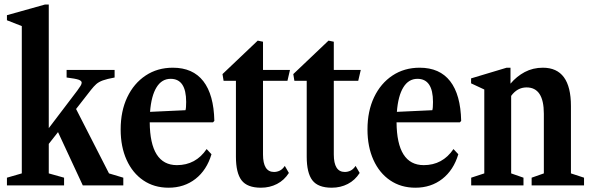

<svg xmlns="http://www.w3.org/2000/svg" viewBox="-20 -842 2687 872"><path d="M11.5 0V-35L79 -54.5V-723.5L11.5 -750V-773L184.5 -821.5H201.5V-260L331 -430.5Q340.5 -443.5 345.8 -452Q351 -460.5 351 -466.5Q351 -475 337 -480Q323 -485 282.5 -490V-524.5H500.5V-490Q465.5 -483.5 447 -476.8Q428.5 -470 417.2 -460Q406 -450 393 -433.5L325.5 -347L475 -54.5L540 -35V0H356L243.5 -242L201.5 -188.5V-54.5L271 -35V0Z M745.5 10.5Q680 10.5 631 -22.8Q582 -56 555 -115.8Q528 -175.5 528 -254Q528 -337.5 558 -400.5Q588 -463.5 641.5 -499Q695 -534.5 765 -534.5Q856 -534.5 903.5 -473.2Q951 -412 953.5 -293L947.5 -286.5H660Q661.5 -92 783.5 -92Q869 -92 918.5 -165L940.5 -141.5Q919 -69.5 867.8 -29.5Q816.5 10.5 745.5 10.5ZM755 -484Q714.5 -484 690.8 -445.2Q667 -406.5 661.5 -334L822.5 -341.5Q825.5 -351.5 825.5 -379Q825.5 -484 755 -484Z M1165 10.5Q1103 10.5 1077.2 -23Q1051.5 -56.5 1051.5 -130.5V-475H995.5L990.5 -505.5L1150.5 -657.5L1174.5 -652.5V-524.5H1297L1285.5 -475H1174.5V-140.5Q1174.5 -61 1224.5 -61Q1238 -61 1250.5 -67Q1263 -73 1273.5 -88.5L1292 -56.5Q1271 -23.5 1238 -6.5Q1205 10.5 1165 10.5Z M1486.5 10.5Q1424.5 10.5 1398.8 -23Q1373 -56.5 1373 -130.5V-475H1317L1312 -505.5L1472 -657.5L1496 -652.5V-524.5H1618.5L1607 -475H1496V-140.5Q1496 -61 1546 -61Q1559.5 -61 1572 -67Q1584.5 -73 1595 -88.5L1613.5 -56.5Q1592.5 -23.5 1559.5 -6.5Q1526.5 10.5 1486.5 10.5Z M1866.5 10.5Q1801 10.5 1752 -22.8Q1703 -56 1676 -115.8Q1649 -175.5 1649 -254Q1649 -337.5 1679 -400.5Q1709 -463.5 1762.5 -499Q1816 -534.5 1886 -534.5Q1977 -534.5 2024.5 -473.2Q2072 -412 2074.5 -293L2068.5 -286.5H1781Q1782.5 -92 1904.5 -92Q1990 -92 2039.5 -165L2061.5 -141.5Q2040 -69.5 1988.8 -29.5Q1937.5 10.5 1866.5 10.5ZM1876 -484Q1835.5 -484 1811.8 -445.2Q1788 -406.5 1782.5 -334L1943.5 -341.5Q1946.5 -351.5 1946.5 -379Q1946.5 -484 1876 -484Z M2120 0V-35L2179.5 -54.5V-435.5L2119.5 -463.5V-486L2281 -534.5H2298.5V-462Q2326 -495 2363.2 -514.8Q2400.5 -534.5 2445.5 -534.5Q2573 -534.5 2573 -360.5V-54.5L2632.5 -35V0H2394.5V-35L2450 -54.5V-325.5Q2450 -445 2371.5 -445Q2329.5 -445 2301.5 -406.5V-54.5L2357.5 -35V0Z"/></svg>

Font: Libre Caslon Condensed
Style: Bold
Weight: 700
Designer: Pablo Impallari, Rodrigo Fuenzalida, Katja Schimmel, Ertekin Erdin
Foundry: Pablo Impallari, Rodrigo Fuenzalida
Version: Version 2.000; ttfautohint (v1.8.4.7-5d5b);gftools[0.9.33]